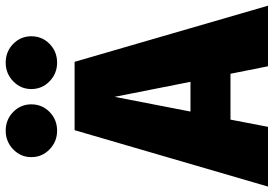

<svg xmlns="http://www.w3.org/2000/svg" viewBox="-192 -818 984 691"><g transform="rotate(-90 300.5 -472.0)"><path d="M381 -135H216L190 0H-25L178 -696H424L626 0H408ZM352 -279 298 -552 245 -279ZM271 -852Q271 -813 243.5 -786Q216 -759 176 -759Q137 -759 109 -786Q81 -813 81 -852Q81 -890 109 -917Q137 -944 176 -944Q216 -944 243.5 -917Q271 -890 271 -852ZM516 -852Q516 -813 488.5 -786Q461 -759 421 -759Q382 -759 354 -786Q326 -813 326 -852Q326 -890 354 -917Q382 -944 421 -944Q461 -944 488.5 -917Q516 -890 516 -852Z"/></g></svg>

Font: FiraGO Heavy
Style: Regular
Weight: 900
Designer: bBox Type
Foundry: bBox Type GmbH
Version: Version 1.001